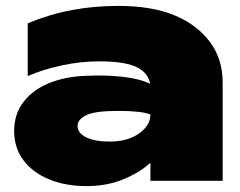

<svg xmlns="http://www.w3.org/2000/svg" viewBox="-20 -613 815 651"><path d="M273 -356Q292 -357 309 -357Q417 -357 475 -335Q482 -332 489 -329Q483 -363 450 -382Q410 -405 317 -405Q254 -405 190.5 -391.5Q127 -378 74 -355V-534Q149 -565 224 -579Q299 -593 381 -593Q493 -593 569.5 -562Q646 -531 690.5 -472.5Q735 -414 735 -333V0H490V-61Q484 -56 478 -51Q441 -21 389 -1.5Q337 18 273 18Q203 18 147.5 -4.5Q92 -27 60 -69Q28 -111 28 -169Q28 -227 60.5 -268.5Q93 -310 148.5 -332Q204 -354 273 -356ZM490 -225Q459 -237 380.5 -237Q302 -237 272.5 -222.5Q243 -208 243 -186Q243 -162 272 -147.5Q301 -133 352 -133Q413 -133 451.5 -160.5Q490 -188 490 -225Z"/></svg>

Font: Bounded
Style: Regular
Weight: 900
Designer: Vlad Churkin
Version: Version 1.0